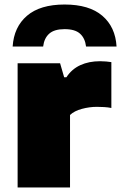

<svg xmlns="http://www.w3.org/2000/svg" viewBox="-20 -830 536 850"><path d="M58 0V-550H246L264 -488H274Q297.5 -524 335.5 -541.5Q373.5 -559 423 -559Q436.5 -559 450 -557.8Q463.5 -556.5 473 -555V-352Q458 -355 440.8 -356Q423.5 -357 409 -357Q376 -357 342.5 -348Q309 -339 290 -321V0ZM36 -624Q41.5 -710.5 99.5 -760.2Q157.5 -810 266 -810Q375 -810 433 -760.2Q491 -710.5 496 -624H361Q356.5 -661 334.2 -681Q312 -701 266 -701Q220.5 -701 198 -681Q175.5 -661 171 -624Z"/></svg>

Font: Encode Sans Expanded Expanded Black
Style: Regular
Weight: 900
Width: 7
Designer: Multiple Designers
Foundry: Impallari Type
Version: Version 3.000; ttfautohint (v1.8.3) -l 8 -r 50 -G 200 -x 14 